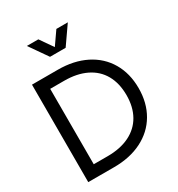

<svg xmlns="http://www.w3.org/2000/svg" viewBox="-215 -1070 1115 1206"><g transform="rotate(-30 342.5 -467.0)"><path d="M69.3 -707H155.3V0H69.3ZM153.3 -80.1H256.8Q348.6 -80.1 415 -112.8Q481.4 -145.5 516.1 -207Q550.8 -268.6 550.8 -353.5Q550.8 -439.5 516.1 -501Q481.4 -562.5 415 -594.7Q348.6 -627 256.8 -627H153.3V-707H256.8Q372.1 -707 458.5 -663.6Q544.9 -620.1 591.8 -540Q638.7 -460 638.7 -353.5Q638.7 -247.1 591.8 -167Q544.9 -86.9 458.5 -43.5Q372.1 0 256.8 0H153.3ZM254.9 -801.8H337.9L246.1 -933.6H163.1ZM285.2 -801.8H368.2L460 -933.6H377Z"/></g></svg>

Font: Wanted Sans Std Variable
Style: Regular
Weight: 400
Designer: Original Design by Kil Hyung-jin and Kang Hanbin, Wanted Lab, Inc;
Foundry: Wanted Lab, Inc.
Version: Version 1.003;Glyphs 3.2 (3227)